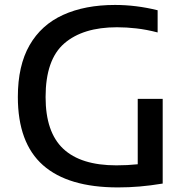

<svg xmlns="http://www.w3.org/2000/svg" viewBox="-20 -770 774 796"><path d="M469 7Q262.5 7 158.2 -85.2Q54 -177.5 54 -368Q54 -498 102.5 -582.5Q151 -667 241.5 -708.2Q332 -749.5 457 -749.5Q544.5 -749.5 633.5 -727.5V-635.5Q587 -647.5 545.8 -652.2Q504.5 -657 465 -657Q324 -657 246.5 -590Q169 -523 169 -367.5Q169 -222 242.2 -153.2Q315.5 -84.5 462.5 -84.5Q509 -84.5 551 -89V-360H654.5V-9Q603 -0.5 559 3.2Q515 7 469 7Z"/></svg>

Font: Encode Sans SmExp Md
Style: Regular
Weight: 500
Width: 6
Designer: Multiple Designers
Foundry: Impallari Type
Version: Version 3.002; ttfautohint (v1.8.3) -l 8 -r 50 -G 200 -x 14 